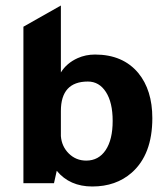

<svg xmlns="http://www.w3.org/2000/svg" viewBox="-20 -665 607 697"><path d="M65 0V-568L201 -645V-402Q222 -436 262 -454Q291 -467 325 -467Q426 -467 482 -400Q533 -338 533 -236Q533 -104 458 -38Q401 12 315 12Q233 12 186 -45L176 0ZM201 -171Q204 -133 230 -107.5Q256 -82 293 -82Q338 -82 363.5 -120Q389 -158 389 -226Q389 -293 364.5 -331Q340 -369 299 -369Q201 -369 201 -262Z"/></svg>

Font: Tajawal ExtraBold
Style: Regular
Weight: 800
Designer: Boutros Fonts
Foundry: Created by Boutros International 2017
Version: Version 1.700